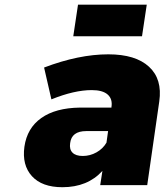

<svg xmlns="http://www.w3.org/2000/svg" viewBox="-20 -781 695 810"><path d="M83 -162.1Q94.2 -240.7 154.3 -283.2Q214.4 -325.7 316.9 -327.1H450.2V-329.1Q455.6 -363.3 434.3 -382.1Q413.1 -400.9 367.2 -400.9Q293.5 -400.9 196.8 -361.8L166 -496.1Q312.5 -551.8 437 -551.8Q551.8 -551.8 608.6 -499.5Q665.5 -447.3 651.9 -353L601.1 0H402.8L412.1 -60.1Q349.6 8.8 243.2 8.8Q157.2 8.8 114.7 -37.8Q72.3 -84.5 83 -162.1ZM275.9 -176.8Q272 -150.9 285.9 -137Q299.8 -123 329.1 -123Q359.9 -123 387 -138.2Q414.1 -153.3 429.2 -179.2L436 -228H344.2Q281.7 -228 275.9 -176.8ZM289.1 -627.9 309.1 -761.2H599.1L579.1 -627.9Z"/></svg>

Font: Trueno ExtraBold
Style: Italic
Weight: 800
Designer: Julieta Ulanovsky
Foundry: Julieta Ulanovsky
Version: Version 3.001b | FøM Fix